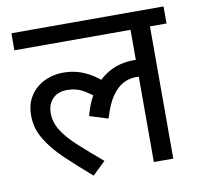

<svg xmlns="http://www.w3.org/2000/svg" viewBox="-73 -699 824 788"><g transform="rotate(-10 339.0 -305.0)"><path d="M24 -551V-622H658V-551H589V0H508V-377L552 -341Q535 -351 520.5 -353.5Q506 -356 494 -356Q470 -356 445 -344Q420 -332 397 -300.5Q374 -269 356 -208L279 -232Q304 -327 361.5 -376.5Q419 -426 499 -426Q516 -426 533 -423Q550 -420 562 -416L565 -394L508 -413V-551ZM337 -292Q306 -318 276.5 -335.5Q247 -353 209 -353Q169 -353 147.5 -330Q126 -307 126 -271Q126 -233 147.5 -198.5Q169 -164 210 -126.5Q251 -89 309 -40L255 12Q197 -38 149 -83.5Q101 -129 73 -175.5Q45 -222 45 -275Q45 -315 59.5 -343.5Q74 -372 97.5 -390.5Q121 -409 149 -417.5Q177 -426 204 -426Q237 -426 265 -418Q293 -410 319 -394.5Q345 -379 369 -357Z"/></g></svg>

Font: hin115
Style: Book
Weight: 400
Designer: Jelle Bosma - Monotype Design Team
Foundry: Monotype Imaging Inc.
Version: Version 2.003